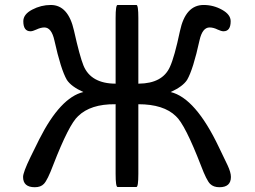

<svg xmlns="http://www.w3.org/2000/svg" viewBox="-20 -742 1040 784"><path d="M544.9 -400.4H546.9Q643.6 -401.4 673.8 -468.8Q692.4 -508.8 714.8 -615.2Q737.3 -721.7 811.5 -721.7Q851.6 -721.7 886.7 -702.1Q921.9 -682.6 921.9 -655.3Q921.9 -614.3 892.6 -614.3Q883.8 -614.3 869.1 -621.1Q851.6 -629.9 835.9 -629.9Q806.6 -629.9 794.9 -578.1Q768.6 -458 744.1 -416Q726.6 -388.7 676.8 -366.2Q778.3 -341.8 874 -140.6L909.2 -67.4Q922.9 -38.1 922.9 -19.5Q922.9 22.5 876 22.5Q851.6 22.5 837.9 8.8Q823.2 -5.9 800.8 -65.4Q735.4 -234.4 698.2 -267.6Q648.4 -316.4 544.9 -316.4V-32.2Q544.9 21.5 537.1 21.5H460Q452.1 21.5 452.1 -32.2V-316.4H450.2Q349.6 -317.4 298.8 -267.6Q261.7 -234.4 197.3 -68.4Q173.8 -5.9 159.2 8.8Q146.5 22.5 122.1 22.5Q74.2 22.5 74.2 -19.5Q74.2 -38.1 104.5 -100.6L140.6 -173.8Q226.6 -343.8 320.3 -366.2Q270.5 -388.7 252.9 -416Q228.5 -458 202.1 -577.1Q190.4 -629.9 161.1 -629.9Q146.5 -629.9 127.9 -621.1Q113.3 -614.3 104.5 -614.3Q75.2 -614.3 75.2 -655.3Q75.2 -683.6 111.3 -702.6Q147.5 -721.7 187.5 -721.7Q258.8 -721.7 282.2 -616.7Q305.7 -511.7 320.8 -474.6Q335.9 -437.5 369.1 -418.9Q402.3 -400.4 452.1 -400.4V-668.9Q452.1 -721.7 460 -721.7H537.1Q544.9 -721.7 544.9 -668.9V-400.4Z"/></svg>

Font: YuPearl-Regular
Style: Regular
Weight: 400
Designer: Max Yao
Foundry: Max-Everyday
Version: Version 1.011; ttfautohint (v1.8.3)